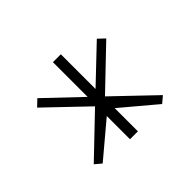

<svg xmlns="http://www.w3.org/2000/svg" viewBox="-81 -789 532 532"><g transform="rotate(-45 185.5 -523.0)"><path d="M47 -394 66 -378 167 -463V-372H198V-463L299 -378L318 -394L202 -505L318 -616L299 -634L198 -538V-674H167V-538L66 -634L47 -616L163 -505Z"/></g></svg>

Font: Charger Sport
Style: HLNrw
Weight: 100
Designer: Jasper
Foundry: Cannot Into Space Fonts
Version: Version 1.1